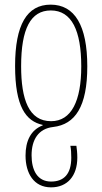

<svg xmlns="http://www.w3.org/2000/svg" viewBox="-20 -557 441 827"><path d="M198 -537C96 -537 45 -450 45 -273C45 -98 91 -35 164 -19V-17C112 3 90 51 90 113C90 190 126 250 200 250C270 250 313 201 313 122C313 101 311 85 309 71H283C286 86 287 102 287 122C287 193 255 225 200 225C140 225 116 175 116 112C116 44 146 -3 209 -10C304 -21 356 -98 356 -271C356 -447 302 -537 198 -537ZM199 -512C289 -512 330 -425 330 -271C330 -123 288 -35 200 -35C104 -35 71 -129 71 -272C71 -433 112 -512 199 -512Z"/></svg>

Font: Noto Sans Georgian ExtraCondensed Thin
Style: Regular
Weight: 100
Width: 2
Designer: Monotype Design Team, Akaki Razmadze
Foundry: Google LLC
Version: Version 2.005